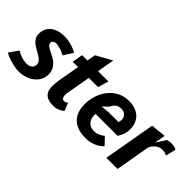

<svg xmlns="http://www.w3.org/2000/svg" viewBox="-16 -1313 1905 1905"><g transform="rotate(45 936.0 -361.0)"><path d="M417 -411Q382.5 -430 355.5 -438Q328.5 -446 308.5 -450Q293.5 -453 281.2 -451Q269 -449 260 -443.2Q251 -437.5 246.5 -429.2Q242 -421 243 -411Q244.5 -393.5 260.5 -381Q276.5 -368.5 299.8 -356.5Q323 -344.5 349.5 -331Q376 -317.5 399 -298Q422 -278.5 437.2 -250.5Q452.5 -222.5 453.5 -182Q454 -149 443.5 -121.2Q433 -93.5 414.2 -71.2Q395.5 -49 370.2 -32.5Q345 -16 315.8 -5.8Q286.5 4.5 255 8.2Q223.5 12 193 8.5Q174 6.5 149.8 1.5Q125.5 -3.5 100.5 -11Q75.5 -18.5 52.5 -27.8Q29.5 -37 14 -48L81 -143Q114 -124.5 147.8 -112.8Q181.5 -101 217.5 -100Q234 -99.5 249.5 -103.2Q265 -107 276.8 -115.5Q288.5 -124 295.5 -137Q302.5 -150 302 -168Q301.5 -186 292 -199.8Q282.5 -213.5 267.5 -225.2Q252.5 -237 233.8 -247.5Q215 -258 195.5 -269Q176 -280 157.8 -292.8Q139.5 -305.5 125.5 -321.8Q111.5 -338 103.8 -358.8Q96 -379.5 98 -406.5Q101 -450 120.5 -480.5Q140 -511 171.5 -529.5Q203 -548 243.8 -555Q284.5 -562 329 -558.5Q351 -556.5 372.5 -551.8Q394 -547 413.5 -540.2Q433 -533.5 450 -525.8Q467 -518 479.5 -510.5Z M716.5 -194Q712.5 -177.5 712 -162.5Q711.5 -147.5 713.8 -135.5Q716 -123.5 720.8 -115.2Q725.5 -107 732 -104Q743 -99 753 -100.5Q763 -102 771 -106Q780 -110.5 788 -117.5L821 -36Q800 -15.5 766 -2.5Q732 10.5 688 8Q638.5 5 611 -11.8Q583.5 -28.5 571.5 -56.5Q559.5 -84.5 560 -122.2Q560.5 -160 567 -205L608 -438H533L552.5 -550H627.5L643.5 -639.5L809 -731.5L777 -550H922L889 -438H759.5Z M1350 -68.5Q1331 -50 1309.5 -35.2Q1288 -20.5 1262 -10.2Q1236 0 1205 4.8Q1174 9.5 1136.5 8Q1066.5 5 1021.2 -19.5Q976 -44 950.8 -82.8Q925.5 -121.5 918.2 -171Q911 -220.5 917 -273.5Q921 -307 931.8 -342.2Q942.5 -377.5 960.5 -410Q978.5 -442.5 1004 -470.8Q1029.5 -499 1062.2 -519.5Q1095 -540 1135.5 -550.5Q1176 -561 1224.5 -558Q1281.5 -554.5 1320.2 -532.8Q1359 -511 1380.8 -477.5Q1402.5 -444 1408.2 -402Q1414 -360 1405 -316Q1401.5 -300 1395.2 -285Q1389 -270 1382.5 -258.5Q1375 -245 1367 -233H1059.5Q1056 -202 1062.8 -177.2Q1069.5 -152.5 1084.2 -135.2Q1099 -118 1120 -109Q1141 -100 1165.5 -100Q1187 -100 1204.5 -104.5Q1222 -109 1235.8 -115.8Q1249.5 -122.5 1260 -130Q1270.5 -137.5 1278.5 -143.5ZM1276.5 -336Q1285.5 -356.5 1284.8 -376.5Q1284 -396.5 1275.5 -412.2Q1267 -428 1250.8 -438.2Q1234.5 -448.5 1212.5 -450Q1189 -451.5 1171.5 -445.8Q1154 -440 1141 -429.5Q1128 -419 1119 -405.5Q1110 -392 1103.5 -378L1049 -326.5L1137 -335.5Z M1845 -433.5Q1836 -438.5 1828.5 -441.8Q1821 -445 1813.5 -447Q1806 -449 1797.2 -449.5Q1788.5 -450 1777 -450Q1745.5 -450 1715 -429Q1684.5 -408 1664 -368L1599.5 0H1443L1539 -546.5L1698.5 -563L1678 -447.5L1743 -550Q1747.5 -551.5 1753.8 -553Q1760 -554.5 1767 -555.8Q1774 -557 1781.2 -557.8Q1788.5 -558.5 1795 -558.5Q1822.5 -558.5 1839.8 -554.2Q1857 -550 1871.5 -542Z"/></g></svg>

Font: B612
Style: Bold Italic
Weight: 700
Italic angle: -10°
Designer: Nicolas Chauveau, Thomas Paillot, Jonathan Favre-Lamarine, Jean-Luc Vinot
Foundry: AIRBUS
Version: Version 1.008